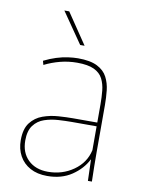

<svg xmlns="http://www.w3.org/2000/svg" viewBox="-84 -787 636 855"><g transform="rotate(10 234.0 -359.5)"><path d="M189 10Q144 10 112 -7.5Q80 -25 63 -56Q46 -87 46 -127Q46 -178 67.5 -206Q89 -234 122.5 -246Q156 -258 192.5 -260.5Q229 -263 259 -263H368V-345Q368 -378 365 -407.5Q362 -437 350 -460.5Q338 -484 310.5 -497Q283 -510 234 -510Q195 -510 158 -500.5Q121 -491 87 -474L82 -492Q110 -506 137 -514.5Q164 -523 189 -526.5Q214 -530 234 -530Q290 -530 321.5 -514Q353 -498 367 -471Q381 -444 384.5 -411.5Q388 -379 388 -346V-134Q388 -106 388.5 -69Q389 -32 390 0H372L369 -96H368Q346 -52 300 -21Q254 10 189 10ZM189 -9Q254 -9 304.5 -44.5Q355 -80 368 -138V-246H256Q228 -246 195 -244Q162 -242 132.5 -232Q103 -222 84.5 -197.5Q66 -173 66 -129Q66 -74 99.5 -41.5Q133 -9 189 -9ZM233 -590 137 -729H159L253 -590Z"/></g></svg>

Font: Murecho Thin
Style: Regular
Weight: 100
Designer: Neil Summerour
Foundry: Positype
Version: Version 1.010